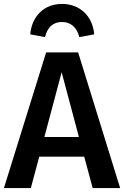

<svg xmlns="http://www.w3.org/2000/svg" viewBox="-25 -958 632 978"><path d="M291 -938C199 -938 137 -875 129 -783L204 -769C217 -820 246 -846 291 -846C336 -846 367 -818 379 -769L455 -783C447 -875 383 -938 291 -938ZM587 0 373 -691H210L-5 0H132L175 -160H404L447 0ZM289 -590 377 -260H201Z"/></svg>

Font: Fira Sans Medium
Style: Regular
Weight: 500
Designer: Carrois Corporate & Edenspiekermann AG
Foundry: Carrois Corporate GbR & Edenspiekermann AG
Version: Version 4.203